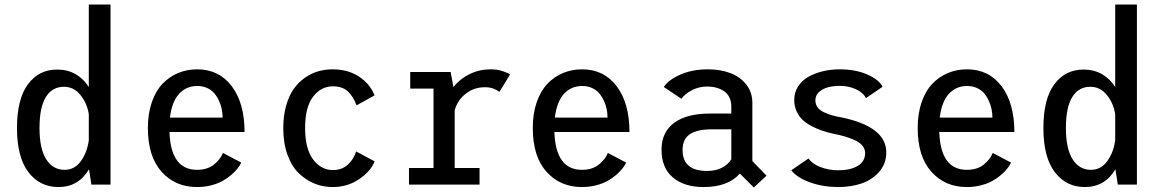

<svg xmlns="http://www.w3.org/2000/svg" viewBox="-20 -820 5170 853"><path d="M471 0H386L375.5 -68Q328.5 11 240 11Q156.5 11 106 -55.5Q55.5 -122 55.5 -251Q55.5 -380 104 -445.5Q152.5 -511 234 -511Q280 -511 315.8 -490.5Q351.5 -470 374.5 -433.5V-800H471ZM155.5 -251Q155.5 -159.5 185.2 -112.5Q215 -65.5 267 -65.5Q311.5 -65.5 339.2 -104Q367 -142.5 374.5 -196.5V-313Q366.5 -362.5 337 -398.5Q307.5 -434.5 264 -434.5Q212 -434.5 183.8 -389Q155.5 -343.5 155.5 -251Z M1052 -97.5Q1045.5 -84.5 1035 -71Q1024.5 -57.5 1007 -42.5Q989.5 -27.5 968.2 -15.8Q947 -4 917.5 3.5Q888 11 855.5 11Q758.5 11 697.8 -57Q637 -125 637 -251.5Q637 -315.5 654.5 -366Q672 -416.5 702.2 -448Q732.5 -479.5 771.8 -495.8Q811 -512 856 -512Q953 -512 1009.8 -436.8Q1066.5 -361.5 1066.5 -233.5H733Q738.5 -65.5 855.5 -65.5Q901 -65.5 930 -88.5Q959 -111.5 970.5 -140.5ZM856.5 -438Q807.5 -438 775.5 -403Q743.5 -368 735 -297.5H969Q969 -317 965 -336.2Q961 -355.5 952.2 -374Q943.5 -392.5 931 -406.8Q918.5 -421 899.2 -429.5Q880 -438 856.5 -438Z M1644.5 -103Q1626.5 -58.5 1575.2 -23.8Q1524 11 1457.5 11Q1416 11 1378.2 -4Q1340.5 -19 1308.5 -49.2Q1276.5 -79.5 1257.5 -131.5Q1238.5 -183.5 1238.5 -251Q1238.5 -306 1251.2 -350.8Q1264 -395.5 1285 -425Q1306 -454.5 1334.5 -474.5Q1363 -494.5 1393.8 -503.2Q1424.5 -512 1457.5 -512Q1526 -512 1575.2 -479.5Q1624.5 -447 1644 -396L1564 -352Q1548.5 -393.5 1524.2 -415Q1500 -436.5 1458.5 -436.5Q1406.5 -436.5 1371 -390.5Q1335.5 -344.5 1335.5 -251Q1335.5 -158.5 1371.2 -111.5Q1407 -64.5 1458.5 -64.5Q1499 -64.5 1524.8 -88Q1550.5 -111.5 1562.5 -147Z M2000 -73.5H2110.5V0H1797V-73.5H1906V-426.5H1802.5V-500H1982L1994.5 -433.5Q2023.5 -470 2066.8 -491Q2110 -512 2160 -512Q2189.5 -512 2213.2 -504Q2237 -496 2246 -489L2198.5 -411.5Q2191.5 -418.5 2174.2 -425.5Q2157 -432.5 2135 -432.5Q2086 -432.5 2049.5 -404Q2013 -375.5 2000 -330.5Z M2762 -97.5Q2755.5 -84.5 2745 -71Q2734.5 -57.5 2717 -42.5Q2699.5 -27.5 2678.2 -15.8Q2657 -4 2627.5 3.5Q2598 11 2565.5 11Q2468.5 11 2407.8 -57Q2347 -125 2347 -251.5Q2347 -315.5 2364.5 -366Q2382 -416.5 2412.2 -448Q2442.5 -479.5 2481.8 -495.8Q2521 -512 2566 -512Q2663 -512 2719.8 -436.8Q2776.5 -361.5 2776.5 -233.5H2443Q2448.5 -65.5 2565.5 -65.5Q2611 -65.5 2640 -88.5Q2669 -111.5 2680.5 -140.5ZM2566.5 -438Q2517.5 -438 2485.5 -403Q2453.5 -368 2445 -297.5H2679Q2679 -317 2675 -336.2Q2671 -355.5 2662.2 -374Q2653.5 -392.5 2641 -406.8Q2628.5 -421 2609.2 -429.5Q2590 -438 2566.5 -438Z M3329 13 3267 -49Q3215 11 3105.5 11Q3020 11 2969.5 -31.5Q2919 -74 2919 -155Q2919 -233 2975 -274.2Q3031 -315.5 3133.5 -315.5H3229V-346Q3229 -391 3198.8 -413.2Q3168.5 -435.5 3121 -435.5Q3085 -435.5 3053.5 -419Q3022 -402.5 3007.5 -381L2929 -433.5Q2950.5 -466 3003.5 -489Q3056.5 -512 3126.5 -512Q3180.5 -512 3224.2 -495.5Q3268 -479 3295.2 -444.8Q3322.5 -410.5 3322.5 -363V-104.5L3385.5 -39.5ZM3121.5 -60.5Q3159.5 -60.5 3187.2 -74.8Q3215 -89 3229 -112.5V-245.5H3142Q3077.5 -245.5 3045 -223.8Q3012.5 -202 3012.5 -153.5Q3012.5 -60.5 3121.5 -60.5Z M3704.5 11Q3636.5 11 3578.8 -9.8Q3521 -30.5 3495.5 -63.5L3572 -116Q3588.5 -92 3625 -77.8Q3661.5 -63.5 3705 -63.5Q3757.5 -63.5 3790.5 -83Q3823.5 -102.5 3823.5 -140Q3823.5 -158 3811.5 -172.8Q3799.5 -187.5 3777.5 -197.2Q3755.5 -207 3734 -213.5Q3712.5 -220 3684 -225.5Q3656.5 -231.5 3634 -239Q3611.5 -246.5 3587.2 -259Q3563 -271.5 3546.5 -286.8Q3530 -302 3519.2 -325Q3508.5 -348 3508.5 -375.5Q3508.5 -409.5 3526 -436.5Q3543.5 -463.5 3572.8 -479.5Q3602 -495.5 3637 -503.8Q3672 -512 3710.5 -512Q3780.5 -512 3832.8 -489.2Q3885 -466.5 3901 -434.5L3827 -384Q3815 -409 3782.2 -423.8Q3749.5 -438.5 3712 -438.5Q3683.5 -438.5 3659.8 -432.5Q3636 -426.5 3619.2 -411.5Q3602.5 -396.5 3602.5 -374.5Q3602.5 -357 3612.2 -343.5Q3622 -330 3640 -321.5Q3658 -313 3676.2 -307.8Q3694.5 -302.5 3718.5 -298.5Q3917.5 -257 3917.5 -143Q3917.5 -93 3886.5 -57.2Q3855.5 -21.5 3808.5 -5.2Q3761.5 11 3704.5 11Z M4472 -97.5Q4465.5 -84.5 4455 -71Q4444.5 -57.5 4427 -42.5Q4409.5 -27.5 4388.2 -15.8Q4367 -4 4337.5 3.5Q4308 11 4275.5 11Q4178.5 11 4117.8 -57Q4057 -125 4057 -251.5Q4057 -315.5 4074.5 -366Q4092 -416.5 4122.2 -448Q4152.5 -479.5 4191.8 -495.8Q4231 -512 4276 -512Q4373 -512 4429.8 -436.8Q4486.5 -361.5 4486.5 -233.5H4153Q4158.5 -65.5 4275.5 -65.5Q4321 -65.5 4350 -88.5Q4379 -111.5 4390.5 -140.5ZM4276.5 -438Q4227.5 -438 4195.5 -403Q4163.5 -368 4155 -297.5H4389Q4389 -317 4385 -336.2Q4381 -355.5 4372.2 -374Q4363.5 -392.5 4351 -406.8Q4338.5 -421 4319.2 -429.5Q4300 -438 4276.5 -438Z M5031 0H4946L4935.5 -68Q4888.5 11 4800 11Q4716.5 11 4666 -55.5Q4615.5 -122 4615.5 -251Q4615.5 -380 4664 -445.5Q4712.5 -511 4794 -511Q4840 -511 4875.8 -490.5Q4911.5 -470 4934.5 -433.5V-800H5031ZM4715.5 -251Q4715.5 -159.5 4745.2 -112.5Q4775 -65.5 4827 -65.5Q4871.5 -65.5 4899.2 -104Q4927 -142.5 4934.5 -196.5V-313Q4926.5 -362.5 4897 -398.5Q4867.5 -434.5 4824 -434.5Q4772 -434.5 4743.8 -389Q4715.5 -343.5 4715.5 -251Z"/></svg>

Font: League Mono Narrow
Style: Regular
Weight: 400
Width: 3
Designer: Tyler Finck
Foundry: The League of Moveable Type / Tyler Finck
Version: Version 2.210